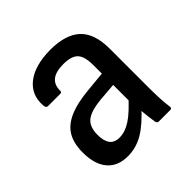

<svg xmlns="http://www.w3.org/2000/svg" viewBox="-140 -621 753 753"><g transform="rotate(-45 237.0 -244.5)"><path d="M340 0Q331 0 329 -12Q327 -24 324 -49.5Q321 -75 320 -97L315 -128V-338Q315 -386 297 -405Q279 -424 234 -424Q152 -424 152 -360Q153 -350 144 -350H75Q65 -350 64 -366Q60 -428 106 -463.5Q152 -499 237 -500Q323 -500 364.5 -461Q406 -422 406 -338V-121Q406 -87 407.5 -59.5Q409 -32 412 -11Q414 0 403 0ZM158 11Q103 11 73 -24Q43 -59 43 -125Q43 -175 62 -207.5Q81 -240 123.5 -258.5Q166 -277 235 -283L328 -292V-229L241 -222Q180 -216 156.5 -196Q133 -176 133 -133Q133 -99 146 -81.5Q159 -64 187 -64Q218 -64 251 -85.5Q284 -107 332 -161L335 -92Q287 -38 246 -13.5Q205 11 158 11Z"/></g></svg>

Font: Sofia Sans Semi Condensed Medium
Style: Regular
Weight: 500
Designer: Botio Nikoltchev, Ani Petrova
Foundry: lettersoup
Version: Version 4.100